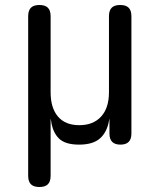

<svg xmlns="http://www.w3.org/2000/svg" viewBox="-20 -570 640 770"><path d="M138 180Q115 180 104 169Q93 158 93 135V-505Q93 -528 104 -539Q115 -550 138 -550Q161 -550 172 -539Q183 -528 183 -505V-200Q183 -137 212.5 -102.5Q242 -68 298 -68Q354 -68 385.5 -102.5Q417 -137 417 -200V-505Q417 -528 428 -539Q439 -550 462 -550Q485 -550 496 -539Q507 -528 507 -505V-34Q507 -12 496 -1Q485 10 463 10Q441 10 430 -1Q419 -12 419 -34V-95L417 -85Q409 -40 381 -15Q353 10 297 10Q241 10 216 -15Q191 -40 185 -85L183 -95V135Q183 158 172 169Q161 180 138 180Z"/></svg>

Font: Maple Mono NF
Style: Regular
Weight: 400
Monospace: yes
Designer: subframe7536
Version: Version 7.000